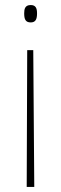

<svg xmlns="http://www.w3.org/2000/svg" viewBox="-20 -550 243 762"><path d="M127 -497C127 -517 122 -530 102 -530C79 -530 76 -514 76 -497C76 -474 81 -461 102 -461C122 -461 127 -475 127 -497ZM88 -351 86 192H116L112 -351Z"/></svg>

Font: Noto Sans Gurmukhi Condensed Thin
Style: Regular
Weight: 100
Width: 3
Designer: Jelle Bosma - Monotype Design Team
Foundry: Monotype Imaging Inc.
Version: Version 2.004